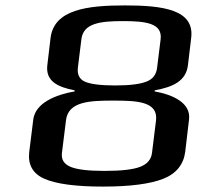

<svg xmlns="http://www.w3.org/2000/svg" viewBox="-20 -680 765 710"><path d="M552 -342V-346C619 -358 668 -380 675 -439L687 -540C700 -645 581 -660 442 -660C303 -660 180 -645 167 -540L155 -439C148 -380 193 -358 256 -346V-342C187 -330 111 -300 103 -238L88 -117C83 -71 101 -38 144 -19C187 0 259 10 360 10C462 10 536 0 584 -19C632 -38 659 -72 665 -119L679 -238C687 -300 618 -330 552 -342ZM435 -602C520 -602 581 -594 574 -535L561 -430C558 -404 545 -387 521 -378C498 -369 460 -364 406 -364C352 -364 314 -369 294 -378C274 -387 265 -404 268 -430L281 -535C288 -594 350 -602 435 -602ZM399 -308C486 -308 565 -305 557 -235L542 -114C539 -90 524 -73 498 -63C472 -53 428 -48 367 -48C306 -48 265 -53 241 -63C217 -73 206 -90 209 -114L224 -235C232 -305 312 -308 399 -308Z"/></svg>

Font: Gamestation Extended
Style: Italic
Weight: 400
Width: 7
Designer: Jonas Hecksher
Foundry: Jonas Hecksher, Playtypeª, e-types AS
Version: Version 1.003